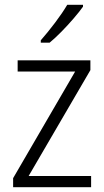

<svg xmlns="http://www.w3.org/2000/svg" viewBox="-20 -851 436 805"><path d="M362 -66H35V-104L295 -551H54V-598H359V-557L100 -113H362ZM328 -823Q313 -802 289 -774Q265 -746 238 -718.5Q211 -691 188 -672H151V-682Q180 -715 211 -756Q242 -797 262 -831H328Z"/></svg>

Font: Noto Sans Malayalam UI SemiCondensed Light
Style: Regular
Weight: 300
Width: 4
Designer: Jelle Bosma - Monotype Design Team
Foundry: Monotype Imaging Inc.
Version: Version 2.104; ttfautohint (v1.8.4.7-5d5b)